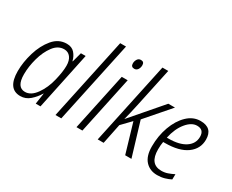

<svg xmlns="http://www.w3.org/2000/svg" viewBox="-110 -1147 1863 1543"><g transform="rotate(30 822.0 -375.0)"><path d="M171 -38Q94 -38 94 -157Q94 -229 115.5 -307Q137 -385 177.5 -439Q218 -493 275 -493Q312 -493 334 -464.5Q356 -436 356 -386Q356 -331 336 -249Q316 -164 271 -101Q226 -38 171 -38ZM155 10Q204 10 242.5 -23.5Q281 -57 307 -101H309L294 0H338L450 -532H406L382 -443H379Q370 -483 344 -512.5Q318 -542 271 -542Q196 -542 144 -480Q92 -418 65 -328Q38 -238 38 -155Q38 10 155 10Z M477 0 639 -760H693L531 0Z M839 -638Q859 -638 870.5 -655Q882 -672 882 -695Q882 -727 852 -727Q830 -727 819 -709Q808 -691 808 -671Q808 -638 839 -638ZM672 0H727L840 -532H785Z M869 0H924L962 -186L1044 -271L1124 0H1182L1088 -312L1279 -532H1217L974 -250H973Q981 -282 989.5 -317Q998 -352 1008 -399L1085 -760H1031Z M1425 10Q1462 10 1493 1Q1524 -8 1549 -21L1550 -70Q1522 -56 1495 -46.5Q1468 -37 1437 -37Q1329 -37 1329 -173Q1329 -214 1335 -245H1350Q1483 -245 1553.5 -296.5Q1624 -348 1624 -433Q1624 -542 1512 -542Q1444 -542 1390 -490Q1336 -438 1305 -353Q1274 -268 1274 -169Q1274 -80 1315.5 -35Q1357 10 1425 10ZM1343 -290Q1363 -382 1409.5 -438.5Q1456 -495 1507 -495Q1571 -495 1571 -429Q1571 -365 1515 -327.5Q1459 -290 1358 -290Z"/></g></svg>

Font: Noto Sans Display SemiCondensed Light
Style: Italic
Weight: 300
Width: 4
Italic angle: -12°
Designer: Monotype Design Team
Foundry: Monotype Imaging Inc.
Version: Version 1.900